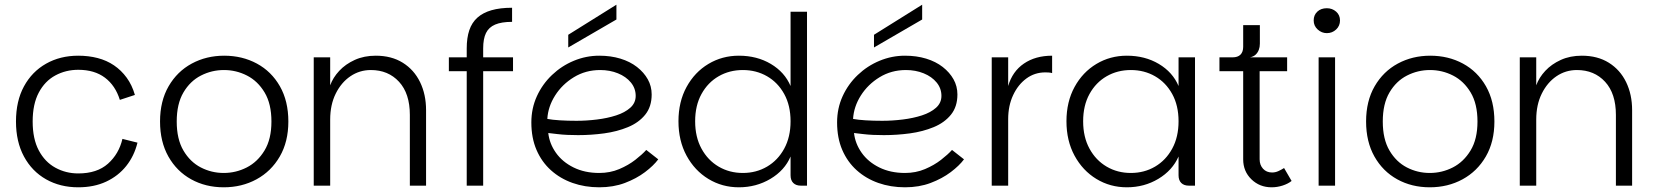

<svg xmlns="http://www.w3.org/2000/svg" viewBox="-20 -790 7040 817"><path d="M313 7Q236 7 176 -27Q116 -61 82 -124Q48 -187 48 -273Q48 -360 82 -422.5Q116 -485 176 -519Q236 -553 313 -553Q357 -553 395.5 -543Q434 -533 465 -512Q496 -491 519 -459.5Q542 -428 554 -386L490 -365Q471 -426 426.5 -459.5Q382 -493 313 -493Q260 -493 215.5 -469Q171 -445 145 -396Q119 -347 119 -273Q119 -199 145 -150Q171 -101 215.5 -76.5Q260 -52 313 -52Q393 -52 439.5 -93.5Q486 -135 501 -199L565 -183Q551 -126 517 -83.5Q483 -41 431.5 -17Q380 7 313 7Z M932 7Q855 7 793.5 -27Q732 -61 696.5 -124Q661 -187 661 -273Q661 -360 697.5 -423Q734 -486 796 -519.5Q858 -553 934 -553Q1011 -553 1073 -519.5Q1135 -486 1171 -423Q1207 -360 1207 -273Q1207 -187 1170.5 -124Q1134 -61 1071.5 -27Q1009 7 932 7ZM932 -54Q984 -54 1030 -77.5Q1076 -101 1105.5 -149.5Q1135 -198 1135 -273Q1135 -348 1106 -396.5Q1077 -445 1031 -468.5Q985 -492 933 -492Q881 -492 835 -468.5Q789 -445 760.5 -396.5Q732 -348 732 -273Q732 -198 760.5 -149.5Q789 -101 834.5 -77.5Q880 -54 932 -54Z M1315 0V-546H1385V-427Q1397 -460 1423.5 -488.5Q1450 -517 1489.5 -535Q1529 -553 1579 -553Q1646 -553 1694 -523Q1742 -493 1767.5 -440.5Q1793 -388 1793 -321V0H1724V-301Q1724 -392 1678 -442Q1632 -492 1558 -492Q1510 -492 1471 -465.5Q1432 -439 1408.5 -391.5Q1385 -344 1385 -281V0Z M1966 0V-487H1890V-546H1966V-584Q1966 -629 1977 -661.5Q1988 -694 2011.5 -715Q2035 -736 2071.5 -746.5Q2108 -757 2159 -757V-697Q2114 -697 2087 -685.5Q2060 -674 2048 -649.5Q2036 -625 2036 -584V-546H2163V-487H2036V0Z M2530 7Q2469 7 2416.5 -11.5Q2364 -30 2324.5 -65.5Q2285 -101 2263 -152Q2241 -203 2241 -269Q2241 -329 2264.5 -380.5Q2288 -432 2329 -471Q2370 -510 2422 -531.5Q2474 -553 2530 -553Q2579 -553 2620 -540.5Q2661 -528 2690.5 -505Q2720 -482 2736.5 -452.5Q2753 -423 2753 -388Q2753 -336 2725.5 -302Q2698 -268 2652 -249Q2606 -230 2551 -222.5Q2496 -215 2440 -215Q2417 -215 2394.5 -216Q2372 -217 2351.5 -219.5Q2331 -222 2313 -224Q2318 -179 2345.5 -140Q2373 -101 2420.5 -77.5Q2468 -54 2530 -54Q2576 -54 2615 -70.5Q2654 -87 2683.5 -110Q2713 -133 2730 -152L2781 -112Q2761 -85 2724.5 -57.5Q2688 -30 2639 -11.5Q2590 7 2530 7ZM2433 -276Q2476 -276 2520.5 -281.5Q2565 -287 2602 -299Q2639 -311 2662 -331.5Q2685 -352 2685 -382Q2685 -414 2664.5 -439Q2644 -464 2609.5 -478Q2575 -492 2534 -492Q2472 -492 2422 -461.5Q2372 -431 2342 -383.5Q2312 -336 2309 -284Q2330 -280 2362.5 -278Q2395 -276 2433 -276ZM2603 -770V-707L2398 -588V-642Z M3124 7Q3053 7 2994.5 -28.5Q2936 -64 2901.5 -127.5Q2867 -191 2867 -274Q2867 -357 2901.5 -420Q2936 -483 2994.5 -518Q3053 -553 3124 -553Q3201 -553 3260 -518Q3319 -483 3344 -424V-740H3414V0H3388Q3367 0 3355.5 -11.5Q3344 -23 3344 -44V-124Q3319 -65 3258.5 -29Q3198 7 3124 7ZM3141 -54Q3198 -54 3244 -81Q3290 -108 3317 -157.5Q3344 -207 3344 -274Q3344 -341 3317 -390Q3290 -439 3244 -465.5Q3198 -492 3141 -492Q3084 -492 3038 -465.5Q2992 -439 2965 -390Q2938 -341 2938 -274Q2938 -207 2965 -157.5Q2992 -108 3038 -81Q3084 -54 3141 -54Z M3831 7Q3770 7 3717.5 -11.5Q3665 -30 3625.5 -65.5Q3586 -101 3564 -152Q3542 -203 3542 -269Q3542 -329 3565.5 -380.5Q3589 -432 3630 -471Q3671 -510 3723 -531.5Q3775 -553 3831 -553Q3880 -553 3921 -540.5Q3962 -528 3991.5 -505Q4021 -482 4037.5 -452.5Q4054 -423 4054 -388Q4054 -336 4026.5 -302Q3999 -268 3953 -249Q3907 -230 3852 -222.5Q3797 -215 3741 -215Q3718 -215 3695.5 -216Q3673 -217 3652.5 -219.5Q3632 -222 3614 -224Q3619 -179 3646.5 -140Q3674 -101 3721.5 -77.5Q3769 -54 3831 -54Q3877 -54 3916 -70.5Q3955 -87 3984.5 -110Q4014 -133 4031 -152L4082 -112Q4062 -85 4025.5 -57.5Q3989 -30 3940 -11.5Q3891 7 3831 7ZM3734 -276Q3777 -276 3821.5 -281.5Q3866 -287 3903 -299Q3940 -311 3963 -331.5Q3986 -352 3986 -382Q3986 -414 3965.5 -439Q3945 -464 3910.5 -478Q3876 -492 3835 -492Q3773 -492 3723 -461.5Q3673 -431 3643 -383.5Q3613 -336 3610 -284Q3631 -280 3663.5 -278Q3696 -276 3734 -276ZM3904 -770V-707L3699 -588V-642Z M4200 0V-546H4270V0ZM4238 -283 4270 -424Q4288 -486 4337 -519.5Q4386 -553 4457 -553V-479Q4450 -481 4442.5 -481.5Q4435 -482 4428 -482Q4383 -482 4347.5 -456Q4312 -430 4291 -385Q4270 -340 4270 -283Z M4775 7Q4704 7 4645.5 -28.5Q4587 -64 4552.5 -127.5Q4518 -191 4518 -274Q4518 -357 4552.5 -420Q4587 -483 4645.5 -518Q4704 -553 4775 -553Q4852 -553 4911 -518Q4970 -483 4995 -424V-546H5065V0H5039Q5018 0 5006.5 -11.5Q4995 -23 4995 -44V-124Q4969 -65 4909 -29Q4849 7 4775 7ZM4792 -54Q4849 -54 4895 -81Q4941 -108 4968 -157.5Q4995 -207 4995 -274Q4995 -341 4968 -390Q4941 -439 4895 -465.5Q4849 -492 4792 -492Q4735 -492 4689 -465.5Q4643 -439 4616 -390Q4589 -341 4589 -274Q4589 -207 4616 -157.5Q4643 -108 4689 -81Q4735 -54 4792 -54Z M5391 7Q5340 7 5305 -27Q5270 -61 5270 -112V-487H5169V-546H5457V-487H5340V-112Q5340 -88 5354.5 -72Q5369 -56 5393 -56Q5407 -56 5420 -62Q5433 -68 5444 -75L5476 -20Q5461 -8 5438 -0.5Q5415 7 5391 7ZM5225 -509V-546Q5247 -546 5258.5 -557.5Q5270 -569 5270 -591V-683H5341V-604Q5341 -590 5336.5 -578Q5332 -566 5323 -557.5Q5314 -549 5299 -546Z M5591 0V-546H5661V0ZM5626 -649Q5604 -649 5587 -664.5Q5570 -680 5570 -703Q5570 -726 5585.5 -740.5Q5601 -755 5626 -755Q5649 -755 5665.5 -740.5Q5682 -726 5682 -703Q5682 -680 5665.5 -664.5Q5649 -649 5626 -649Z M6064 7Q5987 7 5925.5 -27Q5864 -61 5828.5 -124Q5793 -187 5793 -273Q5793 -360 5829.5 -423Q5866 -486 5928 -519.5Q5990 -553 6066 -553Q6143 -553 6205 -519.5Q6267 -486 6303 -423Q6339 -360 6339 -273Q6339 -187 6302.5 -124Q6266 -61 6203.5 -27Q6141 7 6064 7ZM6064 -54Q6116 -54 6162 -77.5Q6208 -101 6237.5 -149.5Q6267 -198 6267 -273Q6267 -348 6238 -396.5Q6209 -445 6163 -468.5Q6117 -492 6065 -492Q6013 -492 5967 -468.5Q5921 -445 5892.5 -396.5Q5864 -348 5864 -273Q5864 -198 5892.5 -149.5Q5921 -101 5966.5 -77.5Q6012 -54 6064 -54Z M6447 0V-546H6517V-427Q6529 -460 6555.5 -488.5Q6582 -517 6621.5 -535Q6661 -553 6711 -553Q6778 -553 6826 -523Q6874 -493 6899.5 -440.5Q6925 -388 6925 -321V0H6856V-301Q6856 -392 6810 -442Q6764 -492 6690 -492Q6642 -492 6603 -465.5Q6564 -439 6540.5 -391.5Q6517 -344 6517 -281V0Z"/></svg>

Font: Parkinsans Light
Style: Regular
Weight: 300
Designer: Red Stone, Indian Type Foundry
Foundry: Indian Type Foundry
Version: Version 1.000